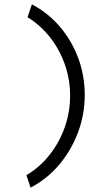

<svg xmlns="http://www.w3.org/2000/svg" viewBox="-20 -755 490 879"><path d="M120 104 101 47Q162 11 207 -46Q252 -103 276.5 -172.5Q301 -242 301 -317Q301 -392 276.5 -461Q252 -530 208 -585.5Q164 -641 106 -676L126 -735Q199 -697 253.5 -633.5Q308 -570 338 -489.5Q368 -409 368 -320Q368 -231 337 -148.5Q306 -66 250.5 -0.5Q195 65 120 104Z"/></svg>

Font: Inconsolata SemiCondensed
Style: Regular
Weight: 400
Width: 4
Monospace: yes
Designer: Raph Levien, Cyreal, Brenton Simpson
Foundry: Raph Levien, Cyreal, Google
Version: Version 3.000; ttfautohint (v1.8.2.53-6de2)